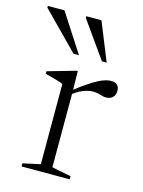

<svg xmlns="http://www.w3.org/2000/svg" viewBox="-148 -740 596 803"><g transform="rotate(15 150.5 -338.5)"><path d="M295 -442.5Q314.5 -442.5 322.8 -433.2Q331 -424 331 -408.5Q331 -391.5 320.5 -380.8Q310 -370 291.5 -370Q282 -370 273.8 -372.8Q265.5 -375.5 256 -377.8Q246.5 -380 233 -380Q221.5 -380 207.2 -376.2Q193 -372.5 177.5 -364.5Q162 -356.5 145.5 -343.5L137.5 -355.5Q172 -382.5 197 -399.5Q222 -416.5 240.2 -426Q258.5 -435.5 271.8 -439Q285 -442.5 295 -442.5ZM151 -358V-30L234 -13.5V0H25.5V-13.5L101 -30V-377Q94.5 -380.5 83.2 -384Q72 -387.5 56.8 -391.8Q41.5 -396 23 -400.5V-411.5L143.5 -446H149.5ZM137 -511.5H113.5L-42 -669.5V-677H30ZM257 -511.5H236.5L124.5 -669.5V-677H190Z"/></g></svg>

Font: Newsreader 24pt Light
Style: Regular
Weight: 300
Designer: Hugues Gentile
Foundry: Production Type
Version: Version 1.003